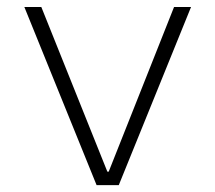

<svg xmlns="http://www.w3.org/2000/svg" viewBox="-20 -538 626 558"><path d="M260.7 0H325.2L535.2 -517.6H485.8L295.9 -39.1H292L100.1 -517.6H50.8Z"/></svg>

Font: Cascadia Mono PL ExtraLight
Style: Regular
Weight: 200
Monospace: yes
Designer: Aaron Bell
Foundry: Saja Typeworks
Version: Version 2404.023